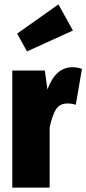

<svg xmlns="http://www.w3.org/2000/svg" viewBox="-20 -854 393 874"><path d="M353 -540 325 -377Q307 -383 287 -383Q251 -383 234 -355Q217 -327 206 -273V0H36V-533H184L196 -447Q233 -548 310 -548Q334 -548 353 -540ZM246 -834 312 -715 103 -620 58 -701Z"/></svg>

Font: Fira Sans Extra Condensed ExtraBold
Style: Regular
Weight: 800
Width: 1
Designer: Carrois Corporate & Edenspiekermann AG
Foundry: Carrois Corporate GbR & Edenspiekermann AG
Version: Version 4.203